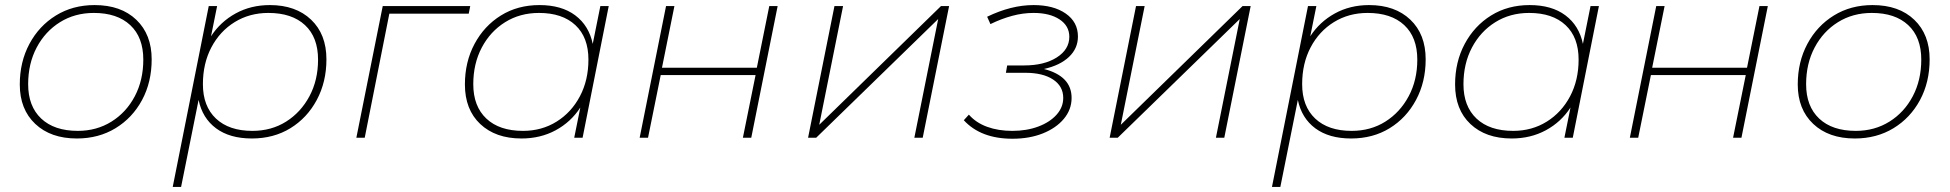

<svg xmlns="http://www.w3.org/2000/svg" viewBox="-20 -543 7687 757"><path d="M283 3Q180 3 119 -54.5Q58 -112 58 -210Q58 -299 96 -370Q134 -441 200.5 -482Q267 -523 353 -523Q457 -523 517.5 -465Q578 -407 578 -309Q578 -219 540 -148.5Q502 -78 435.5 -37.5Q369 3 283 3ZM287 -27Q361 -27 419.5 -63.5Q478 -100 511.5 -163.5Q545 -227 545 -308Q545 -396 493.5 -444Q442 -492 350 -492Q275 -492 216.5 -455.5Q158 -419 124.5 -355.5Q91 -292 91 -211Q91 -124 142.5 -75.5Q194 -27 287 -27Z M973 3Q886 3 832 -37Q778 -77 763 -149L694 194H661L803 -519H836L812 -400Q849 -457 909 -490Q969 -523 1044 -523Q1146 -523 1206.5 -465.5Q1267 -408 1267 -309Q1267 -220 1229 -149Q1191 -78 1125 -37.5Q1059 3 973 3ZM975 -27Q1050 -27 1108 -63.5Q1166 -100 1200 -163.5Q1234 -227 1234 -308Q1234 -396 1182.5 -444Q1131 -492 1038 -492Q964 -492 905.5 -456Q847 -420 813.5 -356.5Q780 -293 780 -211Q780 -124 831.5 -75.5Q883 -27 975 -27Z M1385 0 1489 -519H1834L1828 -489H1515L1418 0Z M2036 3Q1934 3 1873.5 -54Q1813 -111 1813 -210Q1813 -299 1851 -370Q1889 -441 1955 -482Q2021 -523 2107 -523Q2194 -523 2248 -482.5Q2302 -442 2317 -370L2347 -519H2380L2277 0H2244L2268 -119Q2231 -62 2171 -29.5Q2111 3 2036 3ZM2042 -27Q2116 -27 2174.5 -63.5Q2233 -100 2266.5 -163.5Q2300 -227 2300 -308Q2300 -396 2248.5 -444Q2197 -492 2105 -492Q2030 -492 1971.5 -455.5Q1913 -419 1879.5 -355.5Q1846 -292 1846 -211Q1846 -124 1897.5 -75.5Q1949 -27 2042 -27Z M2502 0 2606 -519H2639L2590 -276H2964L3013 -519H3046L2942 0H2909L2959 -247H2585L2535 0Z M3166 0 3270 -519H3304L3210 -51L3690 -519H3722L3618 0H3585L3679 -468L3198 0Z M3972 4Q3847 4 3780 -69L3800 -91Q3828 -59 3872 -43Q3916 -27 3971 -27Q4028 -27 4073.5 -44Q4119 -61 4145.5 -90.5Q4172 -120 4172 -157Q4172 -203 4132 -229.5Q4092 -256 4022 -256H3946L3951 -285H4018Q4097 -285 4146.5 -316.5Q4196 -348 4196 -398Q4196 -441 4157.5 -466.5Q4119 -492 4055 -492Q4013 -492 3970.5 -480.5Q3928 -469 3885 -448L3872 -477Q3967 -523 4055 -523Q4134 -523 4182 -489.5Q4230 -456 4230 -399Q4230 -352 4194.5 -318.5Q4159 -285 4096 -271Q4205 -243 4205 -157Q4205 -111 4174.5 -74.5Q4144 -38 4091.5 -17Q4039 4 3972 4Z M4355 0 4459 -519H4493L4399 -51L4879 -519H4911L4807 0H4774L4868 -468L4387 0Z M5307 3Q5220 3 5166 -37Q5112 -77 5097 -149L5028 194H4995L5137 -519H5170L5146 -400Q5183 -457 5243 -490Q5303 -523 5378 -523Q5480 -523 5540.5 -465.5Q5601 -408 5601 -309Q5601 -220 5563 -149Q5525 -78 5459 -37.5Q5393 3 5307 3ZM5309 -27Q5384 -27 5442 -63.5Q5500 -100 5534 -163.5Q5568 -227 5568 -308Q5568 -396 5516.5 -444Q5465 -492 5372 -492Q5298 -492 5239.5 -456Q5181 -420 5147.5 -356.5Q5114 -293 5114 -211Q5114 -124 5165.5 -75.5Q5217 -27 5309 -27Z M5940 3Q5838 3 5777.5 -54Q5717 -111 5717 -210Q5717 -299 5755 -370Q5793 -441 5859 -482Q5925 -523 6011 -523Q6098 -523 6152 -482.5Q6206 -442 6221 -370L6251 -519H6284L6181 0H6148L6172 -119Q6135 -62 6075 -29.5Q6015 3 5940 3ZM5946 -27Q6020 -27 6078.5 -63.5Q6137 -100 6170.5 -163.5Q6204 -227 6204 -308Q6204 -396 6152.5 -444Q6101 -492 6009 -492Q5934 -492 5875.5 -455.5Q5817 -419 5783.5 -355.5Q5750 -292 5750 -211Q5750 -124 5801.5 -75.5Q5853 -27 5946 -27Z M6406 0 6510 -519H6543L6494 -276H6868L6917 -519H6950L6846 0H6813L6863 -247H6489L6439 0Z M7293 3Q7190 3 7129 -54.5Q7068 -112 7068 -210Q7068 -299 7106 -370Q7144 -441 7210.5 -482Q7277 -523 7363 -523Q7467 -523 7527.5 -465Q7588 -407 7588 -309Q7588 -219 7550 -148.5Q7512 -78 7445.5 -37.5Q7379 3 7293 3ZM7297 -27Q7371 -27 7429.5 -63.5Q7488 -100 7521.5 -163.5Q7555 -227 7555 -308Q7555 -396 7503.5 -444Q7452 -492 7360 -492Q7285 -492 7226.5 -455.5Q7168 -419 7134.5 -355.5Q7101 -292 7101 -211Q7101 -124 7152.5 -75.5Q7204 -27 7297 -27Z"/></svg>

Font: Montserrat ExtraLight
Style: Italic
Weight: 200
Italic angle: -11.3°
Designer: Julieta Ulanovsky
Foundry: Julieta Ulanovsky
Version: Version 9.000; ttfautohint (v1.8.4.7-5d5b)